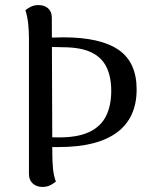

<svg xmlns="http://www.w3.org/2000/svg" viewBox="-20 -724 603 756"><path d="M212 -145Q200 -145 190 -145Q180 -145 169 -146L162 -185Q172 -184 183 -183.5Q194 -183 213 -183Q287 -183 332 -204.5Q377 -226 397.5 -267Q418 -308 418 -366Q418 -422 399 -460.5Q380 -499 338 -518.5Q296 -538 227 -538Q221 -538 207.5 -538.5Q194 -539 181 -539Q168 -539 162 -538L163 -576Q169 -576 181.5 -576Q194 -576 208 -576.5Q222 -577 229 -577Q375 -577 446.5 -528Q518 -479 518 -372Q518 -260 440.5 -202.5Q363 -145 212 -145ZM147 12Q124 12 109 -1.5Q94 -15 94 -38V-572Q94 -602 91 -630.5Q88 -659 80 -684Q86 -689 99.5 -696.5Q113 -704 132 -704Q155 -704 169.5 -691Q184 -678 184 -655L186 -120Q186 -91 188.5 -62Q191 -33 200 -9Q193 -3 179.5 4.5Q166 12 147 12Z"/></svg>

Font: Arima Thin Medium
Style: Regular
Weight: 500
Version: Version 1.100